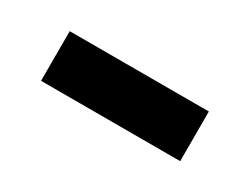

<svg xmlns="http://www.w3.org/2000/svg" viewBox="-28 -460 373 288"><g transform="rotate(30 159.0 -316.0)"><path d="M39 -273H280V-359H39Z"/></g></svg>

Font: Noto Sans Sinhala Condensed Medium
Style: Regular
Weight: 500
Width: 3
Designer: Jelle Bosma - Monotype Design Team
Foundry: Monotype Imaging Inc.
Version: Version 2.006